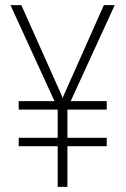

<svg xmlns="http://www.w3.org/2000/svg" viewBox="-20 -731 492 751"><path d="M397.5 -335.4V-302.2H53.2V-335.4ZM397.5 -191.9V-159.2H53.2V-191.9ZM227.5 -354 386.2 -710.9H428.7L242.7 -305.2H213.9ZM63.5 -710.9 223.1 -353.5 236.3 -305.2H207L21 -710.9ZM243.7 -343.3V0H205.6V-343.3Z"/></svg>

Font: Roboto Condensed ExtraLight
Style: Regular
Weight: 250
Designer: Christian Robertson
Foundry: Google
Version: Version 3.008; 2023